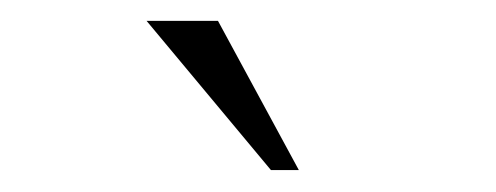

<svg xmlns="http://www.w3.org/2000/svg" viewBox="-20 -674 468 181"><path d="M261.7 -513.7H235.4L118.2 -654.3H185.5Z"/></svg>

Font: Buda
Style: light
Weight: 400
Version: Version 1.002